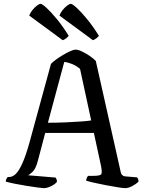

<svg xmlns="http://www.w3.org/2000/svg" viewBox="-20 -978 748 998"><path d="M207 0Q200 0 175 -3.5Q150 -7 118 -12Q86 -17 56.5 -23Q27 -29 10 -34Q10 -42 13.5 -48.5Q17 -55 20 -58H28Q45 -58 61.5 -73.5Q78 -89 96 -128.5Q114 -168 134 -240L245 -646Q253 -655 270 -667.5Q287 -680 307 -692Q327 -704 345 -712Q363 -720 373 -720Q386 -720 406 -710.5Q426 -701 446 -687.5Q466 -674 478 -661L607 -86Q611 -62 634 -61L693 -56Q695 -54 697.5 -48Q700 -42 700 -34Q687 -21 667 -10.5Q647 0 630 0Q621 0 592.5 -4.5Q564 -9 530 -15.5Q496 -22 467.5 -28.5Q439 -35 428 -39Q428 -47 431.5 -54Q435 -61 438 -64H467Q496 -64 504.5 -70.5Q513 -77 505 -116L468 -287H215L177 -143Q166 -100 149 -84.5Q132 -69 126 -67L269 -55Q271 -53 273.5 -47Q276 -41 276 -33Q266 -20 245 -10Q224 0 207 0ZM229 -340Q276 -340 321 -342Q366 -344 401.5 -346.5Q437 -349 454 -352L396 -620Q377 -636 355.5 -645Q334 -654 314 -656ZM306 -769 132 -897Q137 -911 148 -925Q159 -939 171.5 -948.5Q184 -958 191 -958Q199 -958 221.5 -937.5Q244 -917 275 -879.5Q306 -842 337 -792Q333 -786 324 -779Q315 -772 306 -769ZM463 -769 289 -897Q294 -911 305 -925Q316 -939 328.5 -948.5Q341 -958 348 -958Q356 -958 378.5 -937.5Q401 -917 432 -879.5Q463 -842 494 -792Q490 -786 481 -779Q472 -772 463 -769Z"/></svg>

Font: Texturina 72pt Medium
Style: Regular
Weight: 500
Designer: Guillermo Torres Carreño
Foundry: Omnibus-Type
Version: Version 1.002; ttfautohint (v1.8.3)